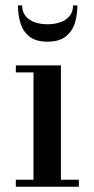

<svg xmlns="http://www.w3.org/2000/svg" viewBox="-20 -708 358 728"><path d="M211 -460V-26.5H279V0H40V-26.5H107V-433.5H40V-460ZM160 -550Q116 -550 91.5 -569.5Q67 -589 57.5 -620.5Q48 -652 48 -687.5H64Q64 -663.5 76.8 -647.5Q89.5 -631.5 111.5 -623.8Q133.5 -616 160 -616Q187 -616 209 -623.8Q231 -631.5 244 -647.5Q257 -663.5 257 -687.5H273.5Q273.5 -652 263.8 -620.5Q254 -589 229.2 -569.5Q204.5 -550 160 -550Z"/></svg>

Font: Bodoni Moda SC 9pt Medium
Style: Regular
Weight: 500
Designer: Owen Earl
Foundry: indestructible type
Version: Version 2.005